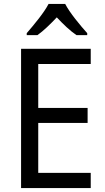

<svg xmlns="http://www.w3.org/2000/svg" viewBox="-20 -964 540 984"><path d="M314 -944H229C206 -899 154 -837 117 -794V-784H172C203 -806 237 -839 271 -875C305 -839 339 -806 372 -784H427V-794C391 -834 337 -899 314 -944ZM445 0V-78H176V-334H429V-411H176V-636H445V-714H88V0Z"/></svg>

Font: Noto Sans Lao SemiCondensed
Style: Regular
Weight: 400
Width: 4
Designer: Monotype Design Team
Foundry: Monotype Imaging Inc.
Version: Version 2.003